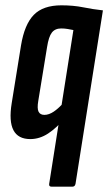

<svg xmlns="http://www.w3.org/2000/svg" viewBox="-20 -517 407 722"><path d="M174 185Q163 185 165 174L256 -404Q246 -406 234.5 -408Q223 -410 210 -410Q187 -410 175 -394.5Q163 -379 157 -340L124 -138Q119 -109 125 -97Q131 -85 147 -85Q164 -85 182.5 -97.5Q201 -110 221 -133L225 -74Q193 -36 161 -15Q129 6 94 6Q48 6 30.5 -27.5Q13 -61 24 -129L59 -346Q72 -425 107 -461Q142 -497 211 -497Q256 -497 293 -489.5Q330 -482 367 -478L264 174Q262 185 252 185Z"/></svg>

Font: Sofia Sans Extra Condensed
Style: Bold Italic
Weight: 700
Italic angle: -9°
Designer: Botio Nikoltchev, Ani Petrova
Foundry: lettersoup
Version: Version 4.101